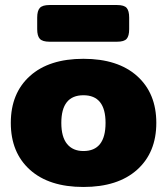

<svg xmlns="http://www.w3.org/2000/svg" viewBox="-20 -729 665 764"><path d="M128 -613V-659Q128 -686 138.5 -697.5Q149 -709 177 -709H446Q474 -709 484 -697.5Q494 -686 494 -659V-613Q494 -586 484 -574.5Q474 -563 446 -563H177Q149 -563 138.5 -574.5Q128 -586 128 -613ZM23 -240Q23 -358 99 -426.5Q175 -495 312 -495Q449 -495 525.5 -426.5Q602 -358 602 -240Q602 -122 525.5 -53.5Q449 15 312 15Q175 15 99 -53.5Q23 -122 23 -240ZM400 -240Q400 -350 312 -350Q224 -350 224 -240Q224 -184 247 -156Q270 -128 312 -128Q400 -128 400 -240Z"/></svg>

Font: Mitr SemiBold
Style: Regular
Weight: 600
Designer: Thanarat Vachiruckul
Foundry: Cadson Demak
Version: Version 1.003